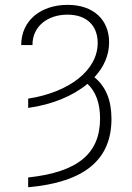

<svg xmlns="http://www.w3.org/2000/svg" viewBox="-20 -574 555 807"><path d="M98.4 -120.4C199.9 -134.6 286.9 -170.8 347.7 -221.6C381.7 -190.3 400.6 -141.3 400.6 -76.3C400.6 71 307.9 149.5 98.4 171.9V213.1C336.3 191.8 448.9 96.6 448.5 -75.3C448.2 -154.5 424 -210.9 376.8 -249.3C416.2 -291.5 438.6 -341.6 438.6 -396C438.6 -490.8 372.9 -553.6 264.6 -553.6C152 -553.6 69.2 -488.3 69.2 -384.6H116.5C115.8 -463.1 180 -512.4 263.5 -512.4C345.2 -512.4 389.6 -465.9 390.6 -395.6C392 -278.8 271.3 -186.4 98.4 -159.4Z"/></svg>

Font: Karasuma Gothic
Style: Thin
Weight: 200
Designer: Rasmus Andersson / Ryoko Ishizuka
Foundry: rsms
Version: Version 1.00